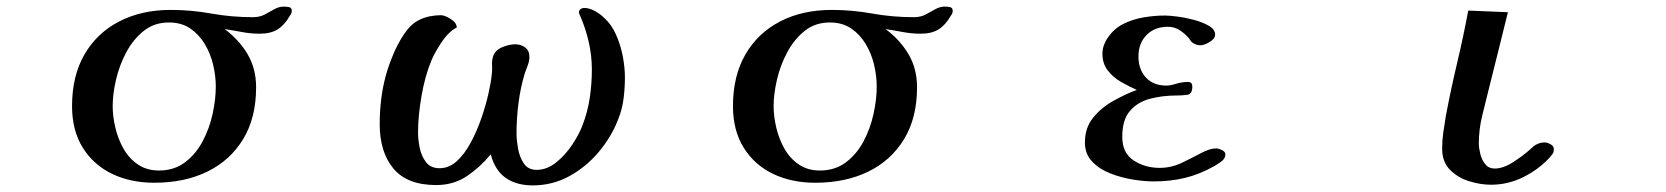

<svg xmlns="http://www.w3.org/2000/svg" viewBox="-20 -551 5040 581"><path d="M633 -289Q633 -321 625 -355Q617 -389 599.5 -418Q582 -447 555.5 -465Q529 -483 491 -483Q447 -483 415 -457.5Q383 -432 362 -392.5Q341 -353 331 -309.5Q321 -266 321 -230Q321 -199 329 -165Q337 -131 353.5 -101.5Q370 -72 397 -53.5Q424 -35 461 -35Q507 -35 540 -60Q573 -85 593.5 -124Q614 -163 623.5 -207Q633 -251 633 -289ZM863 -518Q863 -511 857 -503Q841 -475 820 -462Q799 -449 766 -449Q739 -449 712.5 -454Q686 -459 660 -463Q704 -430 729.5 -386.5Q755 -343 755 -287Q755 -194 715.5 -129.5Q676 -65 607 -31.5Q538 2 447 2Q375 2 319 -25Q263 -52 230.5 -104Q198 -156 198 -230Q198 -321 235.5 -386Q273 -451 340.5 -486Q408 -521 497 -521Q558 -521 619.5 -510Q681 -499 745 -499Q766 -499 781 -507Q796 -515 810 -523Q824 -531 839 -531Q846 -531 854.5 -529.5Q863 -528 863 -518Z M1871 -317Q1871 -285 1867 -253Q1863 -221 1851 -191Q1831 -138 1792.5 -92Q1754 -46 1703 -18Q1652 10 1592 10Q1543 10 1510.5 -12.5Q1478 -35 1465 -84Q1434 -46 1393.5 -18.5Q1353 9 1300 9Q1212 9 1170.5 -41Q1129 -91 1129 -175Q1129 -213 1133.5 -250.5Q1138 -288 1148 -324Q1155 -350 1169 -384Q1183 -418 1202.5 -447.5Q1222 -477 1247 -490Q1263 -498 1280 -501.5Q1297 -505 1314 -505Q1326 -505 1344 -493.5Q1362 -482 1362 -468Q1362 -467 1360 -466.5Q1358 -466 1357 -465Q1335 -452 1315 -421.5Q1295 -391 1285 -367Q1266 -321 1255.5 -260.5Q1245 -200 1245 -150Q1245 -129 1250 -104Q1255 -79 1269 -60.5Q1283 -42 1310 -42Q1339 -42 1362.5 -63.5Q1386 -85 1404.5 -119.5Q1423 -154 1436.5 -193Q1450 -232 1458 -267.5Q1466 -303 1468 -325Q1470 -339 1469 -353Q1468 -367 1472 -380Q1478 -399 1499.5 -408Q1521 -417 1539 -417Q1556 -417 1569 -407.5Q1582 -398 1582 -379Q1582 -366 1577 -353.5Q1572 -341 1568 -329Q1555 -286 1549 -239.5Q1543 -193 1543 -147Q1543 -128 1547.5 -102Q1552 -76 1565 -56.5Q1578 -37 1604 -37Q1635 -37 1663 -59.5Q1691 -82 1711.5 -113Q1732 -144 1742 -170Q1758 -211 1764.5 -254Q1771 -297 1771 -340Q1771 -384 1761 -426.5Q1751 -469 1733 -509Q1732 -511 1732 -514Q1732 -520 1737 -523.5Q1742 -527 1747 -527Q1763 -527 1779.5 -518Q1796 -509 1807 -498Q1830 -478 1844 -446.5Q1858 -415 1864.5 -381Q1871 -347 1871 -317Z M2633 -289Q2633 -321 2625 -355Q2617 -389 2599.5 -418Q2582 -447 2555.5 -465Q2529 -483 2491 -483Q2447 -483 2415 -457.5Q2383 -432 2362 -392.5Q2341 -353 2331 -309.5Q2321 -266 2321 -230Q2321 -199 2329 -165Q2337 -131 2353.5 -101.5Q2370 -72 2397 -53.5Q2424 -35 2461 -35Q2507 -35 2540 -60Q2573 -85 2593.5 -124Q2614 -163 2623.5 -207Q2633 -251 2633 -289ZM2863 -518Q2863 -511 2857 -503Q2841 -475 2820 -462Q2799 -449 2766 -449Q2739 -449 2712.5 -454Q2686 -459 2660 -463Q2704 -430 2729.5 -386.5Q2755 -343 2755 -287Q2755 -194 2715.5 -129.5Q2676 -65 2607 -31.5Q2538 2 2447 2Q2375 2 2319 -25Q2263 -52 2230.5 -104Q2198 -156 2198 -230Q2198 -321 2235.5 -386Q2273 -451 2340.5 -486Q2408 -521 2497 -521Q2558 -521 2619.5 -510Q2681 -499 2745 -499Q2766 -499 2781 -507Q2796 -515 2810 -523Q2824 -531 2839 -531Q2846 -531 2854.5 -529.5Q2863 -528 2863 -518Z M3688 -84Q3688 -71 3675.5 -62Q3663 -53 3652 -47Q3609 -23 3565 -12.5Q3521 -2 3471 -2Q3444 -2 3409 -7.5Q3374 -13 3340.5 -26Q3307 -39 3285 -62Q3263 -85 3263 -120Q3263 -164 3287.5 -194.5Q3312 -225 3348.5 -245.5Q3385 -266 3420 -279Q3397 -289 3372.5 -303Q3348 -317 3332 -338Q3316 -359 3316 -388Q3316 -401 3320 -413Q3324 -425 3331 -435Q3350 -464 3379 -478.5Q3408 -493 3441 -498.5Q3474 -504 3505 -504Q3517 -504 3541.5 -501Q3566 -498 3592.5 -491Q3619 -484 3638 -473Q3657 -462 3657 -446Q3657 -434 3640.5 -424Q3624 -414 3613 -414Q3600 -414 3590 -421Q3586 -423 3583.5 -427Q3581 -431 3578 -435Q3566 -449 3550 -459.5Q3534 -470 3514 -470Q3474 -470 3449.5 -445Q3425 -420 3425 -380Q3425 -341 3447.5 -316.5Q3470 -292 3510 -292Q3521 -292 3539 -297.5Q3557 -303 3575 -303Q3588 -303 3588 -289Q3588 -266 3572.5 -264Q3557 -262 3540 -262Q3497 -262 3459.5 -252Q3422 -242 3399 -215Q3376 -188 3376 -137Q3376 -88 3410.5 -65.5Q3445 -43 3489 -43Q3524 -43 3555.5 -58Q3587 -73 3614 -87.5Q3641 -102 3660 -102Q3667 -102 3677.5 -97Q3688 -92 3688 -84Z M4682 -100Q4682 -91 4679 -86.5Q4676 -82 4670 -75Q4636 -38 4589.5 -15Q4543 8 4492 8Q4459 8 4424.5 -3Q4390 -14 4367 -38Q4344 -62 4344 -101Q4344 -126 4347.5 -150.5Q4351 -175 4355 -199Q4370 -279 4389 -359Q4408 -439 4423 -519L4543 -514Q4529 -456 4514.5 -399Q4500 -342 4486 -285Q4476 -244 4465.5 -202Q4455 -160 4455 -117Q4455 -103 4459.5 -85Q4464 -67 4474.5 -54Q4485 -41 4503 -41Q4529 -41 4559 -60.5Q4589 -80 4608 -97Q4613 -101 4617 -105Q4621 -109 4626 -112Q4639 -120 4654 -120Q4662 -120 4672 -114.5Q4682 -109 4682 -100Z"/></svg>

Font: Kaisei Tokumin
Style: Bold
Weight: 700
Designer: Font-Kai, 金井和夫
Foundry: KAZUO KANAI
Version: Version 5.003